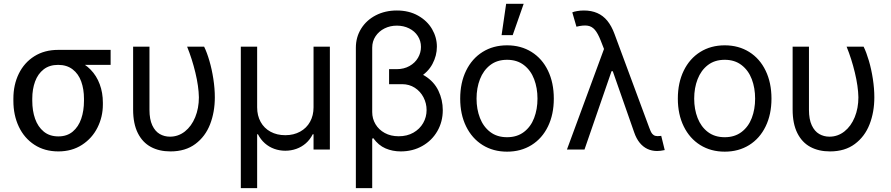

<svg xmlns="http://www.w3.org/2000/svg" viewBox="-20 -771 4595 990"><path d="M279.7 -513.8Q290.1 -512.4 299.2 -507.1Q308.4 -501.7 321.8 -491.7Q329.1 -486.2 337.5 -480.7Q346 -475.1 355.1 -469.6Q364.3 -464.1 375 -459.9Q416.8 -443 447.3 -411.8Q477.9 -380.5 494.1 -336.8Q510.4 -293.2 510.4 -241.7V-232Q510.4 -168.5 482.7 -113.3Q455.1 -58 403 -24.2Q350.8 9.7 281.1 9.7Q209.9 9.7 157.5 -24.5Q105 -58.7 77 -117.9Q49 -177.1 49 -251.4V-262.4Q49 -333.9 77 -391.1Q105 -448.2 157.1 -481Q209.3 -513.8 279.7 -513.8ZM281.1 -67.7Q325.6 -67.7 355.1 -92.5Q384.7 -117.4 398.8 -158.7Q413 -199.9 413 -251.4V-262.4Q413 -311.1 398.8 -350.7Q384.7 -390.2 354.6 -413.3Q324.6 -436.5 279.7 -436.5Q234.8 -436.5 205.1 -413.3Q175.4 -390.2 160.9 -350.7Q146.4 -311.1 146.4 -262.4V-251.4Q146.4 -199.9 160.9 -158.7Q175.4 -117.4 205.5 -92.5Q235.5 -67.7 281.1 -67.7ZM550.4 -436.5H279.7V-513.8H550.4Z M750.7 -530.4V-204.4Q750.7 -155.7 765.2 -124.8Q779.7 -93.9 803.5 -80.1Q827.3 -66.3 856.4 -66.3Q899.2 -66.3 933.4 -93.2Q967.5 -120.2 986.5 -166.6Q1005.5 -213.1 1005.5 -269.3Q1004.5 -325.6 987.4 -396.6Q970.3 -467.5 944.8 -530.4H1032.5Q1047 -501 1059.7 -457.4Q1072.5 -413.7 1080.1 -364Q1087.7 -314.2 1087.7 -269.3Q1087.7 -193 1063.2 -130Q1038.7 -67 987.4 -28.7Q936.1 9.7 859.1 9.7Q800.8 9.7 757.8 -13.5Q714.8 -36.6 690.6 -84.9Q666.4 -133.3 666.4 -205.8V-530.4Z M1221.7 -530.4H1305.9V-217.5Q1305.9 -175.1 1323.9 -142.4Q1341.9 -109.8 1374.8 -91.9Q1407.8 -73.9 1451 -73.9Q1494.1 -73.9 1527.5 -92.2Q1560.8 -110.5 1578.7 -143Q1596.7 -175.4 1596.7 -217.5V-530.4H1680.9V0H1596.7V-78.7H1592.5Q1578.7 -51.1 1557 -32.1Q1535.2 -13.1 1508.1 -3.5Q1481 6.2 1451 6.2Q1421.3 6.2 1394.3 -3.5Q1367.4 -13.1 1345.6 -32.3Q1323.9 -51.5 1310.1 -78.7H1305.9V198.9H1221.7Z M2263.1 -203Q2263.1 -143.6 2235.2 -95Q2207.2 -46.3 2157.6 -18.3Q2108.1 9.7 2046.3 9.7Q2003.8 9.7 1967.7 -5.9Q1931.6 -21.4 1904.7 -58.7L1899.2 -55.9V-193.4Q1899.2 -159.2 1916.1 -130.7Q1933 -102.2 1963.9 -85.3Q1994.8 -68.4 2035.9 -68.4Q2079.1 -68.4 2111.7 -87Q2144.3 -105.7 2161.9 -136.4Q2179.6 -167.1 2179.6 -203.7Q2179.6 -238.3 2163.7 -269Q2147.8 -299.7 2119 -318.4Q2090.1 -337 2053.2 -337H1986.2V-408.8H2055.2Q2124 -408.8 2171.1 -379.5Q2218.2 -350.1 2240.7 -303Q2263.1 -255.9 2263.1 -203ZM2232.7 -530.4Q2232.7 -484.1 2209.9 -441.3Q2187.2 -398.5 2140.4 -370.9Q2093.6 -343.2 2026.9 -343.2H1986.2V-414.4H2024.9Q2062.8 -414.4 2091.5 -430.6Q2120.2 -446.8 2135.4 -473.1Q2150.6 -499.3 2150.6 -529Q2150.6 -560.1 2134.3 -585.3Q2118.1 -610.5 2089.4 -624.7Q2060.8 -638.8 2026.2 -638.8Q1991.4 -638.8 1962.5 -624.3Q1933.7 -609.8 1916.4 -583.9Q1899.2 -558 1899.2 -524.9V198.9H1814.9V-524.9Q1814.9 -579.4 1842.2 -623.3Q1869.5 -667.1 1917.6 -692Q1965.8 -716.9 2026.2 -716.9Q2088.7 -716.9 2135.9 -690.3Q2183 -663.7 2207.9 -620.9Q2232.7 -578 2232.7 -530.4Z M2352.9 -262.4Q2352.9 -344.3 2383.3 -406.6Q2413.7 -468.9 2468.4 -503.1Q2523.1 -537.3 2594.6 -537.3Q2666.1 -537.3 2720.8 -503.1Q2775.6 -468.9 2805.6 -406.6Q2835.6 -344.3 2835.6 -262.4Q2835.6 -181.3 2805.6 -119.3Q2775.6 -57.3 2720.8 -23.1Q2666.1 11 2594.6 11Q2523.1 11 2468.4 -23.1Q2413.7 -57.3 2383.3 -119.3Q2352.9 -181.3 2352.9 -262.4ZM2751.4 -262.4Q2751.4 -317.3 2734.1 -362.7Q2716.9 -408.1 2681.5 -435.4Q2646.1 -462.7 2594.6 -462.7Q2542.8 -462.7 2507.6 -435.4Q2472.4 -408.1 2454.8 -362.7Q2437.2 -317.3 2437.2 -262.4Q2437.2 -207.9 2454.8 -162.6Q2472.4 -117.4 2507.6 -90.5Q2542.8 -63.5 2594.6 -63.5Q2646.1 -63.5 2681.5 -90.5Q2716.9 -117.4 2734.1 -162.6Q2751.4 -207.9 2751.4 -262.4ZM2589.8 -751.4H2680.2L2623.6 -589.8H2566.3Z M3250 -88.4 3124.3 -447.5 3098.1 -509 3077.3 -562.2Q3062.8 -599.1 3047.3 -617.2Q3031.8 -635.4 3009.5 -638.6Q2987.2 -641.9 2952.3 -633.3L2930.9 -707.2Q2938.9 -711 2955.5 -713.9Q2972 -716.9 2991 -716.9Q3029.4 -716.9 3059.6 -703.7Q3089.8 -690.6 3111.7 -663.7Q3133.6 -636.7 3148.5 -596L3328.7 -109.8Q3328.7 -109.1 3329.4 -108.4Q3333.9 -96 3338.2 -88.1Q3342.5 -80.1 3350.3 -74.6Q3358.1 -69.1 3370.2 -69.1Q3372.6 -69.1 3375.3 -69.4Q3378.1 -69.8 3381.2 -69.8Q3385.4 -70.1 3389.5 -70.4L3407.5 2.8Q3395.7 5.2 3386.2 6.4Q3376.7 7.6 3368.1 7.6Q3340.8 7.6 3318.2 -3.1Q3295.6 -13.8 3278.3 -35Q3261 -56.3 3250 -88.4ZM3110.5 -562.2 3145.7 -404H3133.3L2993.8 0H2903.3Z M3475.1 -262.4Q3475.1 -344.3 3505.5 -406.6Q3535.9 -468.9 3590.6 -503.1Q3645.4 -537.3 3716.9 -537.3Q3788.3 -537.3 3843.1 -503.1Q3897.8 -468.9 3927.8 -406.6Q3957.9 -344.3 3957.9 -262.4Q3957.9 -181.3 3927.8 -119.3Q3897.8 -57.3 3843.1 -23.1Q3788.3 11 3716.9 11Q3645.4 11 3590.6 -23.1Q3535.9 -57.3 3505.5 -119.3Q3475.1 -181.3 3475.1 -262.4ZM3873.6 -262.4Q3873.6 -317.3 3856.4 -362.7Q3839.1 -408.1 3803.7 -435.4Q3768.3 -462.7 3716.9 -462.7Q3665.1 -462.7 3629.8 -435.4Q3594.6 -408.1 3577 -362.7Q3559.4 -317.3 3559.4 -262.4Q3559.4 -207.9 3577 -162.6Q3594.6 -117.4 3629.8 -90.5Q3665.1 -63.5 3716.9 -63.5Q3768.3 -63.5 3803.7 -90.5Q3839.1 -117.4 3856.4 -162.6Q3873.6 -207.9 3873.6 -262.4Z M4151.2 -530.4V-204.4Q4151.2 -155.7 4165.7 -124.8Q4180.2 -93.9 4204.1 -80.1Q4227.9 -66.3 4256.9 -66.3Q4299.7 -66.3 4333.9 -93.2Q4368.1 -120.2 4387.1 -166.6Q4406.1 -213.1 4406.1 -269.3Q4405 -325.6 4387.9 -396.6Q4370.9 -467.5 4345.3 -530.4H4433Q4447.5 -501 4460.3 -457.4Q4473.1 -413.7 4480.7 -364Q4488.3 -314.2 4488.3 -269.3Q4488.3 -193 4463.7 -130Q4439.2 -67 4387.9 -28.7Q4336.7 9.7 4259.7 9.7Q4201.3 9.7 4158.3 -13.5Q4115.3 -36.6 4091.2 -84.9Q4067 -133.3 4067 -205.8V-530.4Z"/></svg>

Font: Pretendard Variable
Style: Regular
Weight: 400
Designer: Base glyphs from Inter by Rasmus Andersson; Hangul glyphs from Noto Sans CJK(Source Han Sans) by Jang Soo-young and Kang
Foundry: Kil Hyung-jin
Version: Version 1.100;FEAKit 1.0